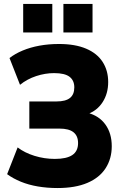

<svg xmlns="http://www.w3.org/2000/svg" viewBox="-20 -938 628 969"><path d="M270 11Q218 11 171 3Q124 -5 85 -21Q46 -37 16 -59L69 -194Q104 -167 154 -151.5Q204 -136 257 -136Q316 -136 345 -155.5Q374 -175 374 -216Q374 -252 351 -270.5Q328 -289 280 -289H128V-426H265Q311 -426 333 -443.5Q355 -461 355 -497Q355 -532 331 -550.5Q307 -569 253 -569Q208 -569 162.5 -554Q117 -539 81 -510L28 -645Q56 -667 94.5 -683Q133 -699 179 -707.5Q225 -716 278 -716Q359 -716 414.5 -692.5Q470 -669 498 -625.5Q526 -582 526 -524Q526 -466 498 -422.5Q470 -379 421 -362V-369Q480 -354 512 -309.5Q544 -265 544 -200Q544 -137 513 -89Q482 -41 421 -15Q360 11 270 11ZM300 -774V-918H447V-774ZM97 -774V-918H244V-774Z"/></svg>

Font: Nunito Sans 10pt SemiCondensed Black
Style: Regular
Weight: 900
Width: 4
Designer: Vernon Adams
Foundry: Vernon Adams
Version: Version 3.101;gftools[0.9.27]